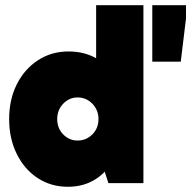

<svg xmlns="http://www.w3.org/2000/svg" viewBox="-20 -701 732 735"><path d="M240 14Q175 14 124 -19.5Q73 -53 44 -112Q15 -171 15 -245Q15 -320 44.5 -378.5Q74 -437 125.5 -470.5Q177 -504 242 -504Q305 -504 351.5 -476Q398 -448 423.5 -390.5Q449 -333 449 -245Q449 -164 422.5 -106Q396 -48 349 -17Q302 14 240 14ZM277 -163Q310 -163 333.5 -186.5Q357 -210 357 -245Q357 -280 333.5 -304Q310 -328 277 -328Q245 -328 222 -304Q199 -280 199 -245Q199 -210 222 -186.5Q245 -163 277 -163ZM395 0 348 -145H357V-336H348V-681H529V0ZM692 -681V-630L672 -465H563V-681Z"/></svg>

Font: Gabarito Black
Style: Regular
Weight: 900
Designer: Leandro Assis / Alvaro Franca / Felipe Casaprima
Foundry: Naipe Foundry
Version: Version 1.000